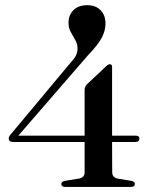

<svg xmlns="http://www.w3.org/2000/svg" viewBox="-20 -738 610 758"><path d="M314 -382.5Q314 -395 323 -405L398.5 -476Q407.5 -484.5 413.5 -484.5Q422.5 -484.5 422.5 -473.5V-202.5H515Q530.5 -202.5 530.5 -191Q530.5 -177.5 514 -177.5H422.5L423 -57.5Q423 -37 446.5 -32.5L498.5 -24Q512.5 -21 512.5 -12Q512.5 0 496.5 0H238Q222 0 222 -11.5Q222 -21 236 -24L291.5 -33Q314 -37 314 -57V-177.5H32Q14.5 -177.5 14.5 -191.5Q14.5 -200 26 -212L259 -491Q273 -505.5 279.5 -518.2Q286 -531 286 -547Q286 -565 277 -580.2Q268 -595.5 259.2 -611.8Q250.5 -628 250.5 -649Q250.5 -678 269.8 -697.8Q289 -717.5 325 -717.5Q357.5 -717.5 377 -697.8Q396.5 -678 396.5 -645Q396.5 -617.5 382 -589.5Q367.5 -561.5 324.5 -516.5L52.5 -202.5H314Z"/></svg>

Font: Fraunces 72pt
Style: Regular
Weight: 400
Version: Version 1.000;[0bf87f6ff]